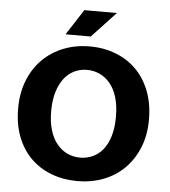

<svg xmlns="http://www.w3.org/2000/svg" viewBox="-56 -865 823 927"><g transform="rotate(5 355.0 -401.5)"><path d="M357 -642Q425 -642 483 -619.5Q541 -597 583 -555Q625 -513 648.5 -452Q672 -391 672 -314Q672 -239 647.5 -179Q623 -119 580.5 -76.5Q538 -34 479.5 -11.5Q421 11 353 11Q285 11 227 -11Q169 -33 127 -74.5Q85 -116 61.5 -176.5Q38 -237 38 -314Q38 -389 62 -449.5Q86 -510 129 -553Q172 -596 230.5 -619Q289 -642 357 -642ZM198 -314Q198 -261 210.5 -221Q223 -181 245 -155Q267 -129 295.5 -116Q324 -103 357 -103Q389 -103 417.5 -116Q446 -129 467 -155Q488 -181 500 -221Q512 -261 512 -314Q512 -369 499.5 -409.5Q487 -450 465 -476Q443 -502 414.5 -515Q386 -528 353 -528Q321 -528 292.5 -514.5Q264 -501 243 -474Q222 -447 210 -407Q198 -367 198 -314ZM357 -690H235L315 -814H473Z"/></g></svg>

Font: Mukta Mahee ExtraBold
Style: Regular
Weight: 800
Designer: Shuchita Grover, Noopur Datye, Girish Dalvi, Yashodeep Gholap
Foundry: Ek Type
Version: Version 2.538;PS 1.000;hotconv 16.6.51;makeotf.lib2.5.65220;